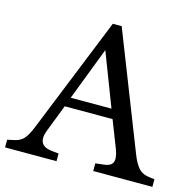

<svg xmlns="http://www.w3.org/2000/svg" viewBox="-105 -812 937 919"><g transform="rotate(15 363.0 -352.5)"><path d="M-2 0V-38L21 -43Q58 -49 76 -68Q94 -87 112 -132L343 -705H387L613 -129Q629 -88 648.5 -66Q668 -44 709 -40L728 -38V0H435V-38L469 -42Q511 -45 519.5 -66.5Q528 -88 513 -128L460 -264H223L171 -130Q139 -47 224 -41L253 -38V0ZM240 -311H442L341 -574Z"/></g></svg>

Font: Hedvig Letters Serif 14pt
Style: Regular
Weight: 400
Designer: Alexander Örn & Tor Weibull
Foundry: Kanon Foundry
Version: Version 1.000; ttfautohint (v1.8.4.7-5d5b)